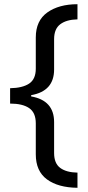

<svg xmlns="http://www.w3.org/2000/svg" viewBox="-20 -734 420 912"><path d="M348 158Q256 157 203 118Q150 79 150 -1V-148Q150 -199 118.5 -220.5Q87 -242 28 -242V-315Q87 -316 118.5 -337Q150 -358 150 -408V-556Q150 -636 205 -675Q260 -714 348 -714V-642Q296 -641 266.5 -619Q237 -597 237 -548V-404Q237 -301 128 -282V-276Q237 -257 237 -154V-7Q237 42 266 63.5Q295 85 348 86Z"/></svg>

Font: Noto Sans Tai Viet
Style: Regular
Weight: 400
Designer: Monotype Design Team
Foundry: Monotype Imaging Inc.
Version: Version 2.003; ttfautohint (v1.8.4.7-5d5b)